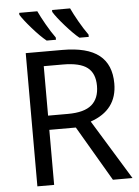

<svg xmlns="http://www.w3.org/2000/svg" viewBox="-61 -978 744 1025"><g transform="rotate(-5 311.0 -465.5)"><path d="M187 -371.1H293.9Q380.9 -371.1 420.9 -405.3Q460.9 -439.5 460.9 -506.8Q460.9 -574.2 420.4 -605.2Q379.9 -636.2 289.1 -636.2H187ZM187 -294.9V0H97.2V-713.9H293.9Q426.8 -713.9 490.5 -663.3Q554.2 -612.8 554.2 -511.2Q554.2 -369.1 411.1 -319.8L606.9 0H502L329.1 -294.9ZM439.9 -771H390.1Q360.8 -794.4 317.9 -843Q274.9 -891.6 257.3 -920.9V-931.2H354Q367.7 -901.4 391.8 -858.9Q416 -816.4 439.9 -783.2ZM264.2 -771H214.4Q182.6 -796.4 139.9 -845.2Q97.2 -894 81.1 -920.9V-931.2H178.2Q191.9 -901.4 216.1 -858.9Q240.2 -816.4 264.2 -783.2Z"/></g></svg>

Font: NotoPenekeko
Style: Regular
Weight: 400
Designer: Monotype Design team
Foundry: Monotype Imaging Inc.
Version: Version 1.04